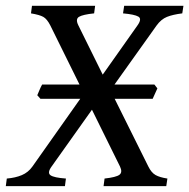

<svg xmlns="http://www.w3.org/2000/svg" viewBox="-32 -635 646 655"><path d="M539.1 -25.9 535.2 0H321.3L324.7 -25.9Q364.3 -30.3 375.5 -38.8Q386.7 -47.4 377.4 -66.9L281.7 -260.7L144 -66.9Q128.4 -45.4 140.4 -37.1Q152.3 -28.8 192.9 -25.9L189.5 0H-12.2L-8.8 -25.9Q20.5 -28.3 42.5 -37.6Q64.5 -46.9 78.6 -66.9L254.4 -315.9L139.6 -548.3Q128.4 -570.3 115.7 -577.4Q103 -584.5 73.7 -589.4L77.1 -615.2H292.5L289.1 -589.4Q250.5 -585.4 237.5 -577.6Q224.6 -569.8 235.4 -548.3L318.4 -380.4L437 -548.3Q453.1 -570.8 439.9 -578.4Q426.8 -585.9 387.7 -589.4L391.6 -615.2H593.8L589.8 -589.4Q557.6 -585.4 537.6 -577.4Q517.6 -569.3 502.4 -548.3L344.7 -327.1L474.1 -66.9Q484.4 -45.9 498.8 -37.8Q513.2 -29.8 539.1 -25.9ZM504.9 -333.5 488.8 -297.9H106L95.2 -310.1Q98.1 -317.4 102.8 -328.1Q107.4 -338.9 111.8 -346.7H494.6Z"/></svg>

Font: Gentium Book Plus
Style: Italic
Weight: 400
Italic angle: -8°
Designer: Victor Gaultney, Annie Olsen, Iska Routamaa, Becca Hirsbrunner
Foundry: SIL International
Version: Version 6.101